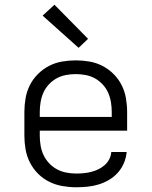

<svg xmlns="http://www.w3.org/2000/svg" viewBox="-20 -783 640 811"><path d="M302 8Q273 8 244 3Q215 -2 188.5 -15Q162 -28 141 -49Q120 -70 106.5 -96.5Q93 -123 88 -152Q83 -181 83 -210V-310Q83 -339 88 -368Q93 -397 106 -423Q119 -449 140 -470Q161 -491 187 -504.5Q213 -518 242 -523Q271 -528 300 -528Q329 -528 358 -523Q387 -518 413 -504.5Q439 -491 460 -470Q481 -449 494 -423Q507 -397 512 -368Q517 -339 517 -310V-231H148V-210Q148 -189 151.5 -168Q155 -147 164 -128Q173 -109 187.5 -93.5Q202 -78 220.5 -68Q239 -58 260 -54Q281 -50 302 -50Q318 -50 334 -51.5Q350 -53 365.5 -57Q381 -61 395.5 -68Q410 -75 422 -85.5Q434 -96 441.5 -110.5Q449 -125 450 -141H515Q513 -117 503.5 -94.5Q494 -72 478 -54Q462 -36 441 -23.5Q420 -11 397 -4Q374 3 350 5.5Q326 8 302 8ZM148 -289H452V-310Q452 -331 448.5 -352Q445 -373 436.5 -392Q428 -411 413.5 -426.5Q399 -442 381 -452Q363 -462 342 -466Q321 -470 300 -470Q279 -470 258 -466Q237 -462 219 -452Q201 -442 186.5 -426.5Q172 -411 163.5 -392Q155 -373 151.5 -352Q148 -331 148 -310ZM312 -581 160 -717 210 -763 352 -619Z"/></svg>

Font: Iosevka Aile Custom Light
Style: Regular
Weight: 300
Designer: Belleve Invis
Foundry: Belleve Invis
Version: Version 17.0.2; ttfautohint (v1.8.3)